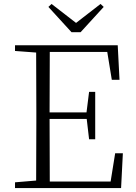

<svg xmlns="http://www.w3.org/2000/svg" viewBox="-20 -952 686 972"><path d="M241 -932 365 -836 489 -932 505 -917 388 -789H342L225 -917ZM546 -548 523 -689H232Q231 -548 231 -383H418L431 -487H462V-247H431L419 -350H231Q231 -172 232 -33H540L563 -176H602L593 0H56V-29L163 -38Q164 -185 164 -333V-390Q164 -539 163 -686L56 -694V-723H576L585 -548Z"/></svg>

Font: Minh Nguyen ExtraLight
Style: Regular
Weight: 250
Designer: Ryoko NISHIZUKA 西塚涼子 (kana & ideographs); Frank Grießhammer (Latin, Greek & Cyrillic); Wenlong ZHANG 张文龙 (bopomofo); San
Foundry: Adobe
Version: Version 1.100;July 7, 2023;FontCreator 14.0.0.2814 64-bit